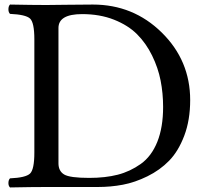

<svg xmlns="http://www.w3.org/2000/svg" viewBox="-20 -822 877 844"><path d="M237 -104Q237 -70 262 -55Q287 -40 372 -40Q443 -40 497.5 -54Q552 -68 599 -101.5Q646 -135 671.5 -198.5Q697 -262 697 -352Q697 -412 686 -468Q675 -524 648.5 -578Q622 -632 582.5 -671.5Q543 -711 481 -735.5Q419 -760 341 -760Q237 -760 237 -699ZM184 -800Q203 -800 271 -801Q339 -802 388 -802Q566 -802 691 -679Q816 -556 816 -382Q816 -294 790 -225.5Q764 -157 723.5 -115.5Q683 -74 628 -47Q573 -20 520 -10Q467 0 410 0H185Q120 0 24 2Q17 -5 17 -17Q17 -31 24 -38Q93 -41 112 -59Q131 -77 131 -151V-649Q131 -723 112 -740.5Q93 -758 24 -761Q17 -768 17 -781Q17 -795 24 -802Q124 -800 184 -800Z"/></svg>

Font: Indiction Unicode
Style: Normal
Weight: 500
Version: Version 1.1